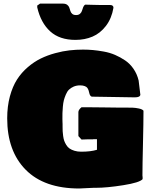

<svg xmlns="http://www.w3.org/2000/svg" viewBox="-20 -1031 860 1080"><path d="M333 -1010.7Q348.6 -1010.7 357.7 -1004.2Q366.7 -997.6 369.9 -988Q373 -978.5 376 -969Q378.9 -959.5 386.5 -952.9Q394 -946.3 408.2 -946.3Q422.4 -946.3 430.7 -954.1Q439 -961.9 441.4 -971.4Q443.8 -981 448.2 -991.2Q452.6 -1001.5 459 -1004.9Q475.1 -1003.9 504.4 -1003.7Q533.7 -1003.4 543 -1002.9H598.6Q618.2 -1002.9 618.2 -987.3Q607.9 -926.8 575.7 -885Q543.5 -843.3 500.2 -825Q457 -806.6 404.3 -806.6Q314.9 -806.6 262.2 -854.7Q209.5 -902.8 189.5 -989.3V-1000Q190.4 -1001 197 -1004.9Q203.6 -1008.8 205.1 -1010.7ZM20.5 -365.2Q20.5 -432.6 35.6 -488.8Q50.8 -544.9 75.9 -584Q101.1 -623 136.5 -653.3Q171.9 -683.6 209.5 -701.9Q247.1 -720.2 290.3 -731.9Q333.5 -743.7 371.1 -747.8Q408.7 -752 447.3 -752Q475.6 -752 502.7 -749.5Q529.8 -747.1 563.7 -741Q597.7 -734.9 627.2 -722.2Q656.7 -709.5 683.8 -691.2Q710.9 -672.9 731 -643.8Q751 -614.7 759.8 -578.1Q762.2 -564 769.5 -498Q767.6 -483.4 738.3 -483.4Q696.3 -483.4 616.2 -485.4Q536.1 -487.3 496.1 -487.3Q490.2 -489.3 486.8 -495.1Q483.4 -501 482.2 -507.8Q481 -514.6 478.3 -522.5Q475.6 -530.3 471.4 -536.4Q467.3 -542.5 456.8 -546.6Q446.3 -550.8 430.7 -550.8Q410.2 -550.8 394 -543.7Q377.9 -536.6 367.7 -526.4Q357.4 -516.1 350.1 -498.5Q342.8 -481 339.1 -466.6Q335.4 -452.1 333.5 -429.9Q331.5 -407.7 331.3 -395Q331.1 -382.3 331.1 -361.3Q331.1 -355 331.5 -345.7Q332 -336.4 332 -333V-318.4Q332 -302.7 332.5 -292.5Q333 -282.2 335.2 -266.1Q337.4 -250 341.3 -239Q345.2 -228 352.8 -215.6Q360.4 -203.1 371.3 -195.6Q382.3 -188 398.9 -182.9Q415.5 -177.7 436.5 -177.7Q490.7 -177.7 525.4 -188.5V-248H503.9V-247.1H468.8Q464.8 -247.1 454.8 -246.6Q444.8 -246.1 438.5 -246.1L420.9 -265.6V-400.4Q420.9 -413.1 438.5 -427.7H473.6Q510.3 -427.7 562.5 -426.8Q614.7 -425.8 642.6 -425.8H681.6Q710 -425.8 725.8 -425.3Q741.7 -424.8 761.2 -420.7Q780.8 -416.5 787.1 -408.2Q787.1 -344.2 784.2 -221.7Q781.2 -99.1 781.2 -43.9Q781.2 -42.5 781.7 -39.3Q782.2 -36.1 782.2 -34.2V-23.4Q765.6 -3.9 673.8 10.7Q582 25.4 519.5 25.4H506.8Q493.2 25.4 466.3 27.3Q439.5 29.3 425.8 29.3Q229 29.3 124.8 -75.9Q20.5 -181.2 20.5 -365.2Z"/></svg>

Font: Bowlby One SC
Style: Regular
Weight: 400
Width: 1
Version: Version 1.2